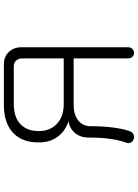

<svg xmlns="http://www.w3.org/2000/svg" viewBox="127 -856 745 1040"><g transform="rotate(-90 500.0 -335.5)"><path d="M671.9 -687.5H451.2Q352.5 -687.5 298.8 -635.7Q249 -586.9 249 -500Q249 -436.5 280.3 -395.5Q308.6 -356.4 364.3 -336.9Q330.1 -334 304.7 -307.6Q275.4 -277.3 275.4 -227.5Q275.4 -157.2 267.6 -106.4Q261.7 -64.5 249 -28.3Q242.2 -12.7 248 0Q253.9 10.7 266.6 15.6Q278.3 19.5 290 15.6Q302.7 10.7 308.6 -2Q323.2 -42 330.1 -99.6Q336.9 -152.3 336.9 -218.8Q336.9 -261.7 371.1 -287.1Q402.3 -309.6 451.2 -309.6H704.1V-15.6Q704.1 0 712.9 8.8Q721.7 17.6 734.4 17.6Q746.1 17.6 754.9 8.8Q764.6 0 764.6 -15.6V-593.8Q764.6 -631.8 741.2 -658.2Q715.8 -687.5 671.9 -687.5ZM458 -363.3Q386.7 -363.3 347.7 -402.3Q310.5 -438.5 310.5 -499Q310.5 -561.5 347.7 -597.7Q385.7 -633.8 458 -633.8H661.1Q681.6 -633.8 693.4 -620.1Q704.1 -607.4 704.1 -588.9V-363.3Z"/></g></svg>

Font: GulimChe
Style: Regular
Weight: 400
Monospace: yes
Version: Version 2.21